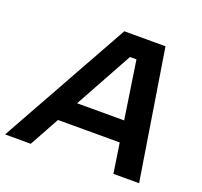

<svg xmlns="http://www.w3.org/2000/svg" viewBox="-165 -838 1025 976"><g transform="rotate(20 347.5 -350.0)"><path d="M454 -587H419L96 0H-43L347 -700H570L682 0H543ZM163 -274H571L548 -161H141Z"/></g></svg>

Font: Albert Sans
Style: Bold Italic
Weight: 700
Italic angle: -11.25°
Designer: Andreas Rasmussen
Foundry: a.Foundry
Version: Version 1.025